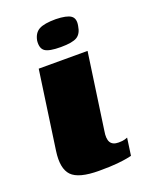

<svg xmlns="http://www.w3.org/2000/svg" viewBox="-110 -600 517 665"><g transform="rotate(-20 148.5 -267.5)"><path d="M140 5Q65 5 39.5 -21.5Q14 -48 23 -111L64 -399H244L204 -119Q199 -91 207 -77.5Q215 -64 237 -64Q252 -64 260 -66.5Q268 -69 270 -70L261 -6Q257 -5 244.5 -2.5Q232 0 207.5 2.5Q183 5 140 5ZM162 -443Q119 -443 104 -453.5Q89 -464 92 -492Q97 -519 116 -529.5Q135 -540 178 -540Q218 -539 233 -528.5Q248 -518 243 -492Q239 -464 222 -453.5Q205 -443 162 -443Z"/></g></svg>

Font: Genos Thin ExtraBold
Style: Italic
Weight: 800
Italic angle: -8°
Version: Version 1.010